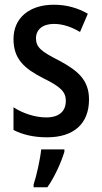

<svg xmlns="http://www.w3.org/2000/svg" viewBox="-20 -570 430 811"><path d="M356 -150C356 -234 306 -273 230 -314C155 -352 132 -370 132 -408C132 -445 160 -469 208 -469C247 -469 284 -455 318 -435L351 -512C307 -537 261 -550 207 -550C105 -550 37 -495 37 -405C37 -320 84 -280 162 -240C238 -203 258 -181 258 -144C258 -100 230 -74 175 -74C126 -74 73 -93 37 -117V-21C74 -2 120 10 179 10C290 10 356 -46 356 -150ZM252 71V61H154C150 102 134 174 122 209V221H180C210 179 238 117 252 71Z"/></svg>

Font: Noto Sans Thai Cond Med
Style: Regular
Weight: 500
Width: 3
Designer: Monotype Design Team
Foundry: Monotype Imaging Inc.
Version: Version 2.002